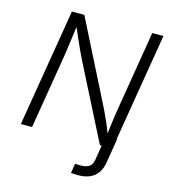

<svg xmlns="http://www.w3.org/2000/svg" viewBox="-133 -834 1016 1146"><g transform="rotate(15 375.5 -261.0)"><path d="M412.6 204.1 421.9 145Q430.2 146 439.7 146.2Q449.2 146.5 455.1 146.5Q493.7 146.5 511 132.6Q528.3 118.7 532.7 88.9L557.6 -62.5H626.5L601.1 91.3Q591.3 148.4 554.9 177.5Q518.6 206.5 458 206.5Q444.8 206.5 432.4 205.8Q419.9 205.1 412.6 204.1ZM47.9 0 168.5 -727.5H245.1L495.1 -232.4Q504.4 -213.9 516.8 -187.5Q529.3 -161.1 543 -128.9Q556.6 -96.7 569.8 -61L560.5 -59.1Q564 -93.8 568.1 -127.2Q572.3 -160.6 576.7 -190.4Q581.1 -220.2 585 -243.2L665 -727.5H733.9L613.3 0H536.6L302.7 -460.4Q290.5 -485.4 277.1 -513.9Q263.7 -542.5 247.8 -579.1Q231.9 -615.7 210.4 -664.6L221.7 -667.5Q215.3 -619.6 210.2 -581.1Q205.1 -542.5 200.9 -512.5Q196.8 -482.4 193.4 -461.4L117.2 0Z"/></g></svg>

Font: Inter 17pt Light
Style: Italic
Weight: 300
Italic angle: -9.3988°
Version: Version 4.001;git-66647c0bb